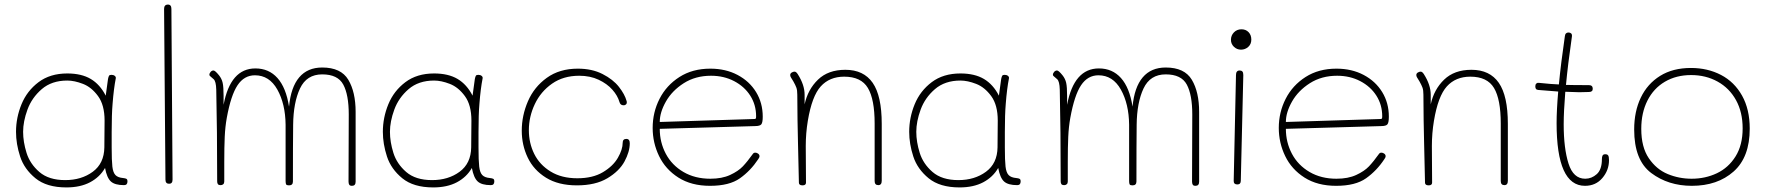

<svg xmlns="http://www.w3.org/2000/svg" viewBox="-20 -812 7716 839"><path d="M537 -19Q537 -3 522 -3Q482 -3 464.5 -19Q447 -35 439 -78Q416 -38 373.5 -15.5Q331 7 270 7Q184 7 135 -33Q86 -73 68 -128Q50 -183 50 -236Q50 -298 74 -356.5Q98 -415 148.5 -453Q199 -491 274 -491Q336 -491 376.5 -467Q417 -443 442 -394L452 -467Q454 -477 456.5 -481Q459 -485 467 -485Q476 -485 481.5 -480.5Q487 -476 486 -470Q477 -424 472 -359Q468 -313 468 -235V-167Q468 -110 471 -84Q474 -58 484.5 -47Q495 -36 518 -34Q528 -33 532.5 -30.5Q537 -28 537 -19ZM436 -168Q437 -219 437 -285Q437 -353 408.5 -392Q380 -431 342.5 -445.5Q305 -460 274 -460Q206 -460 162.5 -422.5Q119 -385 100 -333Q81 -281 81 -236Q81 -192 96 -144Q111 -96 152 -60.5Q193 -25 265 -25Q336 -25 385.5 -61.5Q435 -98 436 -168Z M703 -27 697 -773Q697 -792 714 -792Q729 -792 729 -773L734 -27Q734 -9 719 -9Q703 -9 703 -27Z M1534 -323V-18Q1534 0 1518 0Q1509 0 1506 -5Q1503 -10 1503 -19L1504 -312Q1504 -398 1480 -442.5Q1456 -487 1388 -487Q1320 -487 1291 -425.5Q1262 -364 1261 -267Q1260 -183 1260 -19Q1260 -2 1243 -2Q1233 -2 1230.5 -6Q1228 -10 1228 -21V-183V-267Q1227 -358 1192 -420.5Q1157 -483 1094 -483Q1047 -483 1018 -439.5Q989 -396 971 -297Q964 -258 962 -214Q960 -170 960 -104V-66V-19Q960 -11 955.5 -7Q951 -3 945 -3Q935 -3 932 -7.5Q929 -12 929 -20Q929 -243 925 -420Q924 -457 913.5 -466Q903 -475 902 -476Q901 -477 898 -479.5Q895 -482 895 -485Q895 -492 900.5 -498Q906 -504 913 -504Q920 -504 937 -483Q949 -468 953 -450Q957 -432 957 -393V-354Q987 -513 1096 -513Q1155 -513 1192.5 -471Q1230 -429 1243 -346Q1251 -431 1287.5 -474Q1324 -517 1388 -517Q1470 -517 1502 -463.5Q1534 -410 1534 -323Z M2140 -19Q2140 -3 2125 -3Q2085 -3 2067.5 -19Q2050 -35 2042 -78Q2019 -38 1976.5 -15.5Q1934 7 1873 7Q1787 7 1738 -33Q1689 -73 1671 -128Q1653 -183 1653 -236Q1653 -298 1677 -356.5Q1701 -415 1751.5 -453Q1802 -491 1877 -491Q1939 -491 1979.5 -467Q2020 -443 2045 -394L2055 -467Q2057 -477 2059.5 -481Q2062 -485 2070 -485Q2079 -485 2084.5 -480.5Q2090 -476 2089 -470Q2080 -424 2075 -359Q2071 -313 2071 -235V-167Q2071 -110 2074 -84Q2077 -58 2087.5 -47Q2098 -36 2121 -34Q2131 -33 2135.5 -30.5Q2140 -28 2140 -19ZM2039 -168Q2040 -219 2040 -285Q2040 -353 2011.5 -392Q1983 -431 1945.5 -445.5Q1908 -460 1877 -460Q1809 -460 1765.5 -422.5Q1722 -385 1703 -333Q1684 -281 1684 -236Q1684 -192 1699 -144Q1714 -96 1755 -60.5Q1796 -25 1868 -25Q1939 -25 1988.5 -61.5Q2038 -98 2039 -168Z M2260 -241Q2260 -307 2287 -369.5Q2314 -432 2369.5 -472Q2425 -512 2505 -512Q2567 -512 2613 -488.5Q2659 -465 2684.5 -432.5Q2710 -400 2718 -371Q2719 -369 2719 -364Q2719 -355 2708 -352H2704Q2691 -352 2687 -366Q2679 -394 2656 -420Q2633 -446 2596 -463.5Q2559 -481 2511 -481Q2442 -481 2392.5 -446.5Q2343 -412 2317 -357Q2291 -302 2291 -243Q2291 -187 2314.5 -139.5Q2338 -92 2386 -62.5Q2434 -33 2503 -33Q2570 -33 2614.5 -59.5Q2659 -86 2680 -122.5Q2701 -159 2701 -188Q2701 -205 2717 -205Q2732 -205 2732 -186Q2732 -149 2709 -106.5Q2686 -64 2634 -33Q2582 -2 2501 -2Q2420 -2 2366 -35.5Q2312 -69 2286 -123.5Q2260 -178 2260 -241Z M2832 -253Q2832 -321 2862 -380Q2892 -439 2949 -475.5Q3006 -512 3084 -512Q3151 -512 3203 -484.5Q3255 -457 3284 -409.5Q3313 -362 3313 -302Q3313 -277 3307 -269Q3301 -261 3279 -261L2863 -249Q2863 -190 2889.5 -140Q2916 -90 2966.5 -60.5Q3017 -31 3084 -31Q3135 -31 3170.5 -47.5Q3206 -64 3226 -85Q3246 -106 3271 -141Q3274 -145 3280 -145Q3287 -145 3293 -140.5Q3299 -136 3299 -129Q3299 -124 3293 -116Q3260 -66 3213.5 -33Q3167 0 3083 0Q3001 0 2944.5 -36Q2888 -72 2860 -130Q2832 -188 2832 -253ZM3277 -292Q3281 -292 3282.5 -294Q3284 -296 3284 -304Q3284 -354 3258.5 -394Q3233 -434 3188 -457.5Q3143 -481 3087 -481Q3019 -481 2968 -448.5Q2917 -416 2890 -368.5Q2863 -321 2863 -279Z M3833 -271V-22Q3833 -3 3818 -3Q3802 -3 3802 -21V-272Q3802 -378 3772.5 -427.5Q3743 -477 3669 -477Q3605 -477 3566.5 -434.5Q3528 -392 3510 -284Q3501 -230 3501 -174L3502 -14Q3502 -2 3487 -2Q3471 -2 3471 -14Q3469 -129 3467 -189Q3466 -225 3465 -287.5Q3464 -350 3464 -398Q3464 -418 3460 -429Q3456 -440 3447 -456Q3445 -459 3436 -474Q3433 -479 3433 -484Q3433 -491 3439.5 -495Q3446 -499 3452 -499Q3459 -499 3466 -488Q3496 -441 3496 -398V-356Q3510 -421 3554.5 -464Q3599 -507 3674 -507Q3754 -507 3793.5 -450Q3833 -393 3833 -271Z M4440 -19Q4440 -3 4425 -3Q4385 -3 4367.5 -19Q4350 -35 4342 -78Q4319 -38 4276.5 -15.5Q4234 7 4173 7Q4087 7 4038 -33Q3989 -73 3971 -128Q3953 -183 3953 -236Q3953 -298 3977 -356.5Q4001 -415 4051.5 -453Q4102 -491 4177 -491Q4239 -491 4279.5 -467Q4320 -443 4345 -394L4355 -467Q4357 -477 4359.5 -481Q4362 -485 4370 -485Q4379 -485 4384.5 -480.5Q4390 -476 4389 -470Q4380 -424 4375 -359Q4371 -313 4371 -235V-167Q4371 -110 4374 -84Q4377 -58 4387.5 -47Q4398 -36 4421 -34Q4431 -33 4435.5 -30.5Q4440 -28 4440 -19ZM4339 -168Q4340 -219 4340 -285Q4340 -353 4311.5 -392Q4283 -431 4245.5 -445.5Q4208 -460 4177 -460Q4109 -460 4065.5 -422.5Q4022 -385 4003 -333Q3984 -281 3984 -236Q3984 -192 3999 -144Q4014 -96 4055 -60.5Q4096 -25 4168 -25Q4239 -25 4288.5 -61.5Q4338 -98 4339 -168Z M5220 -323V-18Q5220 0 5204 0Q5195 0 5192 -5Q5189 -10 5189 -19L5190 -312Q5190 -398 5166 -442.5Q5142 -487 5074 -487Q5006 -487 4977 -425.5Q4948 -364 4947 -267Q4946 -183 4946 -19Q4946 -2 4929 -2Q4919 -2 4916.5 -6Q4914 -10 4914 -21V-183V-267Q4913 -358 4878 -420.5Q4843 -483 4780 -483Q4733 -483 4704 -439.5Q4675 -396 4657 -297Q4650 -258 4648 -214Q4646 -170 4646 -104V-66V-19Q4646 -11 4641.5 -7Q4637 -3 4631 -3Q4621 -3 4618 -7.5Q4615 -12 4615 -20Q4615 -243 4611 -420Q4610 -457 4599.5 -466Q4589 -475 4588 -476Q4587 -477 4584 -479.5Q4581 -482 4581 -485Q4581 -492 4586.5 -498Q4592 -504 4599 -504Q4606 -504 4623 -483Q4635 -468 4639 -450Q4643 -432 4643 -393V-354Q4673 -513 4782 -513Q4841 -513 4878.5 -471Q4916 -429 4929 -346Q4937 -431 4973.5 -474Q5010 -517 5074 -517Q5156 -517 5188 -463.5Q5220 -410 5220 -323Z M5359 -638Q5359 -657 5372 -670.5Q5385 -684 5405 -684Q5424 -684 5436 -671.5Q5448 -659 5448 -639Q5448 -619 5434.5 -607Q5421 -595 5403 -595Q5385 -595 5372 -607.5Q5359 -620 5359 -638ZM5371 -21 5381 -484Q5381 -504 5397 -504Q5405 -504 5409 -499.5Q5413 -495 5413 -484L5402 -22Q5402 -6 5387 -6Q5371 -6 5371 -21Z M5568 -253Q5568 -321 5598 -380Q5628 -439 5685 -475.5Q5742 -512 5820 -512Q5887 -512 5939 -484.5Q5991 -457 6020 -409.5Q6049 -362 6049 -302Q6049 -277 6043 -269Q6037 -261 6015 -261L5599 -249Q5599 -190 5625.5 -140Q5652 -90 5702.5 -60.5Q5753 -31 5820 -31Q5871 -31 5906.5 -47.5Q5942 -64 5962 -85Q5982 -106 6007 -141Q6010 -145 6016 -145Q6023 -145 6029 -140.5Q6035 -136 6035 -129Q6035 -124 6029 -116Q5996 -66 5949.5 -33Q5903 0 5819 0Q5737 0 5680.5 -36Q5624 -72 5596 -130Q5568 -188 5568 -253ZM6013 -292Q6017 -292 6018.5 -294Q6020 -296 6020 -304Q6020 -354 5994.5 -394Q5969 -434 5924 -457.5Q5879 -481 5823 -481Q5755 -481 5704 -448.5Q5653 -416 5626 -368.5Q5599 -321 5599 -279Z M6569 -271V-22Q6569 -3 6554 -3Q6538 -3 6538 -21V-272Q6538 -378 6508.5 -427.5Q6479 -477 6405 -477Q6341 -477 6302.5 -434.5Q6264 -392 6246 -284Q6237 -230 6237 -174L6238 -14Q6238 -2 6223 -2Q6207 -2 6207 -14Q6205 -129 6203 -189Q6202 -225 6201 -287.5Q6200 -350 6200 -398Q6200 -418 6196 -429Q6192 -440 6183 -456Q6181 -459 6172 -474Q6169 -479 6169 -484Q6169 -491 6175.5 -495Q6182 -499 6188 -499Q6195 -499 6202 -488Q6232 -441 6232 -398V-356Q6246 -421 6290.5 -464Q6335 -507 6410 -507Q6490 -507 6529.5 -450Q6569 -393 6569 -271Z M7011 -112Q7011 -68 6982 -34Q6953 0 6906 0Q6782 0 6782 -274Q6782 -330 6789 -412Q6732 -416 6701 -419Q6694 -420 6691.5 -424Q6689 -428 6689 -435Q6689 -443 6693.5 -447Q6698 -451 6704 -450Q6762 -444 6792 -443Q6801 -537 6818 -653Q6819 -662 6823 -666Q6827 -670 6834 -670Q6841 -670 6845.5 -666Q6850 -662 6849 -653Q6831 -528 6823 -441Q6855 -440 6923 -440Q6940 -440 6940 -424Q6940 -410 6923 -410L6881 -409Q6862 -409 6820 -411Q6813 -324 6813 -269Q6813 -164 6834 -97.5Q6855 -31 6907 -31Q6935 -31 6957.5 -51Q6980 -71 6980 -117Q6980 -127 6983 -132.5Q6986 -138 6995 -138Q7004 -138 7007.5 -132.5Q7011 -127 7011 -112Z M7121 -246Q7121 -325 7150 -385.5Q7179 -446 7234.5 -480.5Q7290 -515 7369 -515Q7442 -515 7500.5 -484.5Q7559 -454 7592.5 -394Q7626 -334 7626 -250Q7626 -125 7555.5 -62.5Q7485 0 7373 0Q7270 0 7195.5 -56Q7121 -112 7121 -246ZM7595 -251Q7595 -322 7566 -374.5Q7537 -427 7485.5 -455.5Q7434 -484 7370 -484Q7305 -484 7255.5 -455Q7206 -426 7179 -372.5Q7152 -319 7152 -249Q7152 -169 7185 -120.5Q7218 -72 7267.5 -51.5Q7317 -31 7372 -31Q7432 -31 7482.5 -55Q7533 -79 7564 -128.5Q7595 -178 7595 -251Z"/></svg>

Font: Mali ExtraLight
Style: Regular
Weight: 275
Version: Version 1.000; ttfautohint (v1.6)